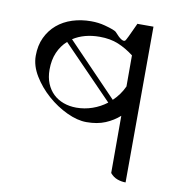

<svg xmlns="http://www.w3.org/2000/svg" viewBox="-81 -792 842 876"><g transform="rotate(10 340.0 -353.5)"><path d="M558 8Q538 8 519 1Q500 -6 486 -23V-288Q458 -263 421 -247.5Q384 -232 334 -232Q292 -232 243 -255Q194 -278 152 -315Q110 -352 82 -398Q54 -444 54 -490Q54 -538 71.5 -575Q89 -612 119 -637.5Q149 -663 189.5 -676Q230 -689 276 -689Q310 -689 340 -681Q389 -668 396 -659Q431 -619 444 -629Q448 -631 486 -715L484 -714H560ZM277 -289Q315 -289 351 -301.5Q387 -314 417 -337L184 -577Q157 -553 142 -518.5Q127 -484 127 -439Q127 -403 138.5 -375Q150 -347 170 -328Q190 -309 217.5 -299Q245 -289 277 -289ZM486 -568Q451 -595 413.5 -610.5Q376 -626 327 -626Q255 -626 204 -593L435 -353Q451 -368 464 -386Q477 -404 486 -424Z"/></g></svg>

Font: korean25
Style: Book
Weight: 400
Designer: Jelle Bosma - Monotype Design Team
Foundry: Monotype Imaging Inc.
Version: Version 2.003